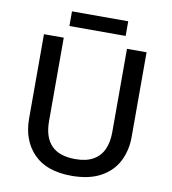

<svg xmlns="http://www.w3.org/2000/svg" viewBox="-93 -942 924 1032"><g transform="rotate(10 369.0 -425.5)"><path d="M649 -252Q649 -178 618.5 -118.5Q588 -59 525 -24.5Q462 10 366 10Q230 10 159.5 -62.5Q89 -135 89 -254V-714H197V-259Q197 -171 240 -126.5Q283 -82 371 -82Q431 -82 469 -104Q507 -126 524.5 -165.5Q542 -205 542 -260V-714H649ZM523 -861V-781H216V-861Z"/></g></svg>

Font: Noto Sans Hebrew Medium
Style: Regular
Weight: 500
Designer: Monotype Design Team
Foundry: Monotype Imaging Inc.
Version: Version 2.003